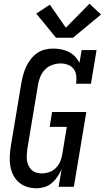

<svg xmlns="http://www.w3.org/2000/svg" viewBox="-20 -1004 563 1032"><path d="M176 8Q149 8 124.5 0Q100 -8 81 -24.5Q62 -41 51 -63.5Q40 -86 35.5 -111.5Q31 -137 32.5 -163.5Q34 -190 38 -217L95 -559Q99 -581 105 -603Q111 -625 121 -646Q131 -667 145.5 -686Q160 -705 179.5 -718.5Q199 -732 221.5 -737.5Q244 -743 266 -743Q288 -743 310 -738.5Q332 -734 350.5 -724.5Q369 -715 383.5 -700Q398 -685 407 -666L419 -735H499L469 -554H389Q392 -575 390 -596Q388 -617 376.5 -632.5Q365 -648 346 -655.5Q327 -663 306 -663Q284 -663 261 -655Q238 -647 221.5 -629.5Q205 -612 196 -590Q187 -568 184 -546L127 -204Q125 -188 124 -172.5Q123 -157 125 -142.5Q127 -128 133 -114.5Q139 -101 149.5 -91Q160 -81 174.5 -76.5Q189 -72 205 -72Q225 -72 245 -79Q265 -86 280.5 -101.5Q296 -117 304 -136.5Q312 -156 315 -176L339 -322H247L260 -402H444L377 0H295L311 -94Q302 -74 289 -54.5Q276 -35 258.5 -20Q241 -5 219 1.5Q197 8 176 8ZM281 -801 175 -931 248 -979 334 -855 461 -984 523 -926 372 -801Z"/></svg>

Font: Iosevka Curly Slab MdObl
Style: Regular
Weight: 500
Italic angle: -9°
Monospace: yes
Designer: Belleve Invis
Foundry: Belleve Invis
Version: Version 11.0.0; ttfautohint (v1.8.3)